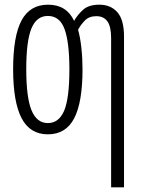

<svg xmlns="http://www.w3.org/2000/svg" viewBox="-20 -563 603 819"><path d="M454 -400Q454 -450 438 -472Q422 -494 391 -494Q360 -494 342 -475.5Q324 -457 313 -436Q322 -405 327 -360Q332 -315 332 -267Q332 -127 296.5 -58.5Q261 10 184 10Q108 10 72 -59Q36 -128 36 -268Q36 -409 72 -476Q108 -543 185 -543Q264 -543 296 -474Q310 -499 334 -521Q358 -543 404 -543Q452 -543 480.5 -511Q509 -479 509 -407V236H454ZM184 -38Q231 -38 253.5 -90.5Q276 -143 276 -267Q276 -382 255.5 -438.5Q235 -495 184 -495Q136 -495 114 -441.5Q92 -388 92 -268Q92 -147 114.5 -92.5Q137 -38 184 -38Z"/></svg>

Font: Noto Sans Mono SemiCondensed Light
Style: Regular
Weight: 300
Width: 4
Designer: Monotype Design Team
Foundry: Monotype Imaging Inc.
Version: Version 2.014; ttfautohint (v1.8.4.7-5d5b)